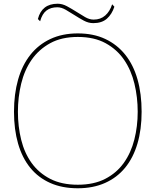

<svg xmlns="http://www.w3.org/2000/svg" viewBox="-20 -999 834 1029"><path d="M593 -963Q580 -923 553 -899Q526 -875 480 -875Q454 -875 429 -888.5Q404 -902 380 -917.5Q356 -933 332.5 -946.5Q309 -960 287 -960Q252 -960 229 -942.5Q206 -925 195 -885L183 -897Q204 -979 289 -979Q314 -979 339 -965.5Q364 -952 388.5 -936.5Q413 -921 436 -907.5Q459 -894 482 -894Q519 -894 544 -916Q569 -938 581 -976ZM739 -400Q739 -305 716.5 -229Q694 -153 650.5 -100Q607 -47 543 -18.5Q479 10 397 10Q313 10 249 -18.5Q185 -47 142 -100Q99 -153 77 -229Q55 -305 55 -400Q55 -495 77 -572.5Q99 -650 142.5 -705Q186 -760 250 -790Q314 -820 397 -820Q481 -820 544.5 -790Q608 -760 651.5 -705.5Q695 -651 717 -573.5Q739 -496 739 -400ZM718 -400Q718 -478 700.5 -550.5Q683 -623 645 -678.5Q607 -734 546 -767.5Q485 -801 397 -801Q310 -801 249 -767.5Q188 -734 149.5 -678.5Q111 -623 93.5 -550.5Q76 -478 76 -400Q76 -321 93.5 -250Q111 -179 149.5 -125.5Q188 -72 249 -40.5Q310 -9 397 -9Q483 -9 544 -40.5Q605 -72 643.5 -126Q682 -180 700 -251Q718 -322 718 -400Z"/></svg>

Font: TypoPRO Sinkin Sans
Style: 100 Thin
Weight: 100
Designer: Keith Bates
Foundry: K-Type
Version: Sinkin Sans (version 1.0)  by Keith Bates   •   © 2014   www